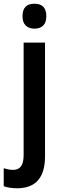

<svg xmlns="http://www.w3.org/2000/svg" viewBox="-59 -772 330 1032"><path d="M62 -685Q62 -752 126 -752Q190 -752 190 -685Q190 -651 173 -634.5Q156 -618 126 -618Q97 -618 79.5 -634.5Q62 -651 62 -685ZM34 240Q-8 240 -39 229V132Q-12 141 12 141Q39 141 53.5 122.5Q68 104 68 62V-543H183V68Q183 239 34 240Z"/></svg>

Font: Noto Sans Malayalam Condensed SemiBold
Style: Regular
Weight: 600
Width: 3
Designer: Jelle Bosma - Monotype Design Team
Foundry: Monotype Imaging Inc.
Version: Version 2.104; ttfautohint (v1.8.4.7-5d5b)